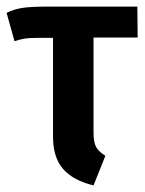

<svg xmlns="http://www.w3.org/2000/svg" viewBox="-27 -549 440 583"><path d="M293 -76 257 14Q195 -1 164.5 -36Q134 -71 134 -134V-434H88Q62 -434 49 -432Q36 -430 17 -424L-7 -510Q15 -521 41 -525Q67 -529 118 -529H390L391 -435H257V-145Q257 -117 265 -102.5Q273 -88 293 -76Z"/></svg>

Font: Fira Sans Compressed Medium
Style: Regular
Weight: 500
Width: 1
Designer: bBox Type GmbH & Carrois Corporate GbR & Edenspiekermann AG
Foundry: bBox Type GmbH & Carrois Corporate GbR & Edenspiekermann AG
Version: Version 4.301